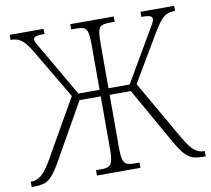

<svg xmlns="http://www.w3.org/2000/svg" viewBox="-83 -803 979 892"><g transform="rotate(-10 406.5 -357.0)"><path d="M-4 0V-25H1Q22 -25 44 -41Q66 -57 96 -109L253 -384L120 -609Q100 -644 84.5 -661Q69 -678 54 -684Q39 -690 18 -690V-714H178V-690Q150 -690 138 -686.5Q126 -683 126 -672Q126 -664 133 -651Q140 -638 161 -604L285 -390H385V-606Q385 -642 380.5 -660Q376 -678 364 -683.5Q352 -689 328 -689H304V-714H509V-689H484Q461 -689 448.5 -683.5Q436 -678 431.5 -660Q427 -642 427 -605V-390H527L652 -604Q672 -638 679 -650.5Q686 -663 686 -671Q686 -682 674.5 -686Q663 -690 635 -690V-714H794V-690Q773 -690 757.5 -684Q742 -678 727 -661Q712 -644 691 -609L559 -386L718 -109Q748 -57 769 -41Q790 -25 812 -25H817V0H805Q777 0 757.5 -6Q738 -12 719.5 -32Q701 -52 677 -94L527 -359H427V-109Q427 -72 432 -54Q437 -36 449.5 -30.5Q462 -25 485 -25H509V0H304V-25H327Q350 -25 362.5 -30.5Q375 -36 380 -54Q385 -72 385 -109V-359H285L135 -94Q111 -52 93 -32Q75 -12 55.5 -6Q36 0 8 0Z"/></g></svg>

Font: Noto Serif Condensed ExtraLight
Style: Regular
Weight: 200
Width: 3
Designer: Monotype Design Team
Foundry: Monotype Imaging Inc.
Version: Version 2.013; ttfautohint (v1.8.4.7-5d5b)